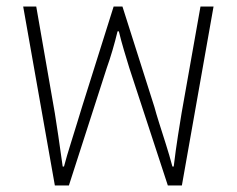

<svg xmlns="http://www.w3.org/2000/svg" viewBox="-20 -568 725 588"><path d="M148 0 51 -548H91L148 -221Q152 -197 158.5 -152.5Q165 -108 172 -58H176Q185 -92 196 -126.5Q207 -161 216 -191Q225 -221 231 -240L328 -548H355L453 -240Q458 -221 467.5 -191Q477 -161 488 -126.5Q499 -92 508 -58H512Q518 -108 525 -152.5Q532 -197 536 -221L594 -548H634L537 0H494L376 -360Q368 -386 359.5 -414.5Q351 -443 344 -472H340Q333 -443 324.5 -414Q316 -385 307 -360L191 0Z"/></svg>

Font: Noto Sans Thai ExtraLight
Style: Regular
Weight: 200
Designer: Monotype Design Team
Foundry: Monotype Imaging Inc.
Version: Version 2.001; ttfautohint (v1.8.4.7-5d5b)